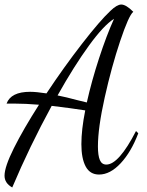

<svg xmlns="http://www.w3.org/2000/svg" viewBox="-37 -740 649 847"><path d="M-17 35Q-17 -4 24.5 -87Q66 -170 135 -278Q74 -283 27 -283H-8Q11 -335 96 -335Q123 -335 168 -328Q245 -444 324.5 -546.5Q404 -649 450 -692Q479 -720 498 -720Q519 -720 551 -688Q531 -672 493 -558.5Q455 -445 425 -310.5Q395 -176 395 -94Q395 -54 403.5 -34Q412 -14 432 -14Q487 -14 563 -162L573 -152Q542 -70 495.5 -20Q449 30 400 30Q360 30 341 -5.5Q322 -41 322 -104Q322 -168 339 -253Q275 -263 191 -273Q93 -93 17 87Q-17 68 -17 35ZM466 -657Q421 -629 355.5 -539Q290 -449 217 -319Q257 -311 301 -299L346 -288Q367 -382 400 -483Q433 -584 466 -657Z"/></svg>

Font: Dancing Script
Style: Regular
Weight: 400
Designer: Pablo Impallari
Foundry: Pablo Impallari
Version: Version 2.000